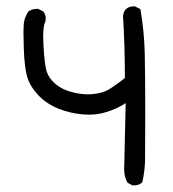

<svg xmlns="http://www.w3.org/2000/svg" viewBox="-20 -534 540 599"><path d="M367.2 -8.3Q367.2 -14.6 367.7 -21L372.1 -212.4Q345.2 -194.8 314 -185.1Q287.1 -176.3 257.8 -176.3Q230 -176.3 198.2 -183.6Q158.2 -193.4 130.4 -211.4Q113.8 -222.2 100.1 -236.3Q74.2 -263.7 64.9 -293.9Q56.2 -323.2 54.2 -384.8Q53.2 -411.6 53.2 -432.6Q53.2 -458 55.7 -469.2Q59.1 -483.9 68.4 -498Q80.1 -506.3 94.7 -506.3Q96.2 -506.3 99.1 -506.3L114.7 -498.5L115.7 -497.1Q122.6 -488.3 122.6 -476.6Q122.6 -472.2 121.6 -467.3Q114.7 -453.6 114.7 -418.9Q114.7 -406.7 115.7 -392.1Q118.7 -334 125.5 -311Q132.8 -289.1 154.3 -271Q176.3 -252.9 208.5 -245.6Q232.9 -239.7 254.4 -239.7Q260.7 -239.7 267.1 -240.2Q293.5 -242.7 310.1 -250Q326.7 -257.3 369.6 -290.5Q369.6 -390.6 363.8 -483.4Q364.7 -496.6 373 -505.9Q382.8 -514.2 396.5 -514.2Q397.9 -514.2 400.9 -514.2L418 -505.4Q430.2 -435.1 431.6 -366Q433.1 -296.9 433.1 -184.6L432.6 -36.6Q432.1 -0.5 423.8 35.2L422.4 36.1Q413.1 44.4 397.9 44.4Q396 44.4 393.1 44.4L377.9 36.1L377 34.7Q367.2 16.6 367.2 -8.3Z"/></svg>

Font: Bakudai
Style: Medium
Weight: 500
Version: Version 1.48